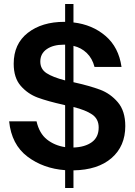

<svg xmlns="http://www.w3.org/2000/svg" viewBox="-20 -865 680 967"><path d="M350 -7V82H308V-8Q198 -16 118 -76.5Q38 -137 26 -254H164Q178 -193 216.5 -162.5Q255 -132 308 -124V-335L301 -337Q220 -355 170 -373.5Q120 -392 84.5 -432.5Q49 -473 49 -544Q49 -644 120 -699.5Q191 -755 304 -755H308V-845H350V-752Q445 -741 511.5 -684Q578 -627 592 -528H456Q445 -571 417 -598Q389 -625 350 -634V-451Q431 -433 483.5 -413.5Q536 -394 573.5 -350Q611 -306 611 -230Q611 -129 542 -69Q473 -9 350 -7ZM308 -460V-640H301Q248 -640 215.5 -617.5Q183 -595 183 -555Q183 -517 214.5 -496.5Q246 -476 308 -460ZM350 -122Q408 -124 442.5 -149Q477 -174 477 -223Q477 -266 444 -288.5Q411 -311 350 -326Z"/></svg>

Font: Open Sauce One
Style: Bold
Weight: 700
Designer: Alfredo Marco Pradil
Foundry: Creative Sauce Fz LLC
Version: Version 1.477